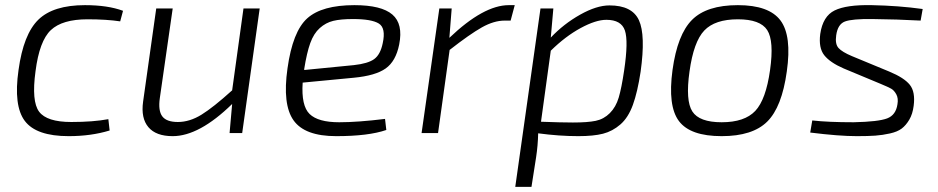

<svg xmlns="http://www.w3.org/2000/svg" viewBox="-20 -517 3646 746"><path d="M401 -54 406 -10Q334 12 247 12Q121 12 76.5 -47Q32 -106 52 -245Q71 -384 129 -440.5Q187 -497 310 -497Q399 -497 458 -475L447 -434Q394 -442 320 -442Q222 -442 177.5 -400Q133 -358 118 -240Q102 -123 132 -83Q162 -43 257 -43Q342 -43 401 -54Z M989 -484 921 0H872L882 -113Q754 12 651 12Q586 12 556.5 -23Q527 -58 536 -122L587 -484H651L601 -136Q594 -87 610.5 -65Q627 -43 671 -43Q717 -43 763 -71.5Q809 -100 882 -166L926 -484Z M1476 -55 1481 -12Q1412 12 1286 12Q1164 12 1120.5 -49.5Q1077 -111 1097 -251Q1117 -395 1174 -446Q1231 -497 1357 -497Q1462 -497 1504.5 -460.5Q1547 -424 1531 -344Q1518 -279 1478.5 -251Q1439 -223 1355 -215L1156 -196Q1150 -106 1183 -74Q1216 -42 1298 -42Q1370 -42 1476 -55ZM1162 -245 1355 -264Q1410 -270 1434 -287.5Q1458 -305 1467 -349Q1480 -408 1452 -425.5Q1424 -443 1352 -443Q1304 -443 1275 -436Q1246 -429 1222.5 -408Q1199 -387 1185.5 -349.5Q1172 -312 1162 -249Z M1980 -497 1964 -437H1941Q1899 -437 1852 -410.5Q1805 -384 1727 -323L1682 0H1618L1687 -484H1735L1726 -370Q1859 -497 1957 -497Z M2130 -484 2120 -371Q2170 -424 2234 -460Q2298 -496 2348 -496Q2436 -496 2462.5 -438.5Q2489 -381 2469 -238Q2457 -159 2439 -109.5Q2421 -60 2390.5 -33.5Q2360 -7 2323 2.5Q2286 12 2227 12Q2153 12 2071 1Q2070 48 2063 94L2045 209H1982L2080 -484ZM2120 -320 2082 -44Q2161 -41 2206 -41Q2263 -41 2294.5 -47.5Q2326 -54 2349.5 -77.5Q2373 -101 2384 -138Q2395 -175 2405 -243Q2422 -357 2408 -398.5Q2394 -440 2336 -440Q2295 -440 2236 -408Q2177 -376 2120 -320Z M3037 -239Q3018 -101 2961 -44.5Q2904 12 2784 12Q2662 12 2618 -46.5Q2574 -105 2593 -245Q2612 -383 2669 -440Q2726 -497 2847 -497Q2968 -497 3012.5 -437.5Q3057 -378 3037 -239ZM2847 -442Q2758 -442 2716.5 -398.5Q2675 -355 2659 -239Q2643 -126 2670 -84Q2697 -42 2784 -42Q2873 -42 2914.5 -86Q2956 -130 2972 -245Q2988 -358 2961 -400Q2934 -442 2847 -442Z M3402 -191 3258 -251Q3205 -274 3182.5 -302.5Q3160 -331 3167 -385Q3177 -454 3223 -476.5Q3269 -499 3367 -497Q3471 -495 3565 -482L3557 -437Q3466 -442 3369 -443Q3291 -444 3263 -433.5Q3235 -423 3229 -380Q3224 -346 3238 -330.5Q3252 -315 3290 -299L3435 -239Q3493 -215 3515 -187.5Q3537 -160 3530 -106Q3526 -74 3513 -52Q3500 -30 3483.5 -17.5Q3467 -5 3438 1.5Q3409 8 3381 10Q3353 12 3309 12Q3240 12 3128 -2L3136 -49Q3198 -42 3297 -42Q3393 -44 3427 -57Q3461 -70 3467 -112Q3471 -135 3462.5 -150.5Q3454 -166 3442.5 -172.5Q3431 -179 3402 -191Z"/></svg>

Font: Exo 2.0 Light
Style: Italic
Weight: 300
Italic angle: -8°
Designer: Natanael Gama
Version: Version 1.001;PS 001.001;hotconv 1.0.70;makeotf.lib2.5.58329